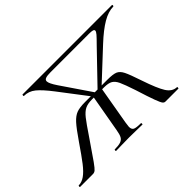

<svg xmlns="http://www.w3.org/2000/svg" viewBox="-145 -878 1131 1131"><g transform="rotate(-45 420.5 -312.5)"><path d="M474 -315 433 -79Q429 -53 429 -47Q429 -25 442.5 -18.5Q456 -12 495 -12Q497 -12 497 -6Q497 0 495 0Q465 0 449 -1L386 -2L321 -1Q304 0 275 0Q273 0 273.5 -6Q274 -12 276 -12Q309 -12 326 -18Q343 -24 351 -38.5Q359 -53 364 -83L405 -315H389Q353 -315 331.5 -304Q310 -293 288.5 -266Q267 -239 218 -166Q159 -79 136 -47Q113 -15 103.5 -7.5Q94 0 83 0H-25Q-27 0 -26.5 -6Q-26 -12 -24 -12Q2 -12 27.5 -30Q53 -48 82 -85.5Q111 -123 158 -192Q204 -259 229 -286.5Q254 -314 279 -323.5Q304 -333 351 -333H398L269 -502Q223 -562 191.5 -587.5Q160 -613 120 -613Q118 -613 118.5 -619Q119 -625 121 -625H866Q869 -625 868.5 -619Q868 -613 865 -613Q824 -613 776 -585Q728 -557 666 -499L488 -333H535Q582 -333 602.5 -324.5Q623 -316 637 -288Q651 -260 676 -185Q708 -90 732.5 -51.5Q757 -13 795 -12Q797 -12 797 -8Q797 0 794 0H686Q677 0 670 -8.5Q663 -17 649.5 -53Q636 -89 610 -172Q587 -241 574.5 -267.5Q562 -294 544 -304.5Q526 -315 490 -315ZM634 -520Q665 -551 677.5 -565.5Q690 -580 690 -588Q690 -595 681 -598Q672 -601 650 -601H332Q302 -601 289 -596Q276 -591 276 -579Q276 -561 305 -518L431 -333H454Z"/></g></svg>

Font: CormorantInfant-MediumItalic
Style: Italic
Weight: 500
Italic angle: -10°
Designer: Christian Thalmann (Catharsis Fonts)
Foundry: Catharsis Fonts
Version: Version 3.303